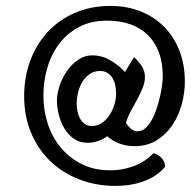

<svg xmlns="http://www.w3.org/2000/svg" viewBox="-20 -589 633 637"><path d="M311.5 -353.5Q291.5 -353.5 276.9 -343Q262.2 -332.5 252.7 -316.4Q243.2 -300.3 238.8 -281.2Q234.4 -262.2 234.4 -245.6Q234.4 -233.9 236.8 -220.7Q239.3 -207.5 245.1 -196.5Q251 -185.5 260.7 -178.2Q270.5 -170.9 285.2 -170.9Q303.7 -170.9 318.6 -181.4Q333.5 -191.9 343.8 -207.8Q354 -223.6 359.6 -242.4Q365.2 -261.2 365.2 -277.3Q365.2 -290.5 362.8 -304Q360.4 -317.4 354.2 -328.4Q348.1 -339.4 337.6 -346.4Q327.1 -353.5 311.5 -353.5ZM425.8 -104Q400.9 -104 377.7 -112.3Q354.5 -120.6 335.9 -136.7Q321.8 -127 305.2 -121.1Q288.6 -115.2 271 -115.2Q244.6 -115.2 225.3 -128.7Q206.1 -142.1 193.6 -162.8Q181.2 -183.6 175 -208.5Q168.9 -233.4 168.9 -255.9Q168.9 -278.3 177.7 -304.4Q186.5 -330.6 201.9 -353Q217.3 -375.5 238.8 -390.4Q260.3 -405.3 285.6 -405.3Q317.9 -405.3 345.7 -389.2Q373.5 -373 394.5 -350.1L424.8 -399.4Q439 -386.7 450 -370.1Q460.9 -353.5 460.9 -333.5Q460.9 -316.4 453.1 -297.1Q445.3 -277.8 434.6 -258.1Q423.8 -238.3 413.3 -218.8Q402.8 -199.2 397.9 -181.6Q403.3 -171.4 413.8 -162.4Q424.3 -153.3 436.5 -153.3Q450.7 -153.3 462.4 -163.8Q474.1 -174.3 483.4 -190.9Q492.7 -207.5 499.5 -228Q506.3 -248.5 511 -269Q515.6 -289.6 517.8 -307.1Q520 -324.7 520 -335.9Q520 -379.9 507.6 -414.1Q495.1 -448.2 471.4 -471.9Q447.8 -495.6 413.3 -508.1Q378.9 -520.5 335 -520.5Q282.2 -520.5 242.7 -499.8Q203.1 -479 176.8 -444.3Q150.4 -409.7 137.2 -364.7Q124 -319.8 124 -271.5Q124 -222.2 138.9 -177.2Q153.8 -132.3 182.4 -98.4Q210.9 -64.5 252 -44.2Q293 -23.9 345.7 -23.9Q385.3 -23.9 423.1 -37.6Q460.9 -51.3 488.8 -80.6Q504.9 -77.1 516.1 -64.9Q527.3 -52.7 527.8 -35.6Q513.2 -18.1 493.9 -5.9Q474.6 6.3 453.4 13.7Q432.1 21 409.2 24.4Q386.2 27.8 364.3 27.8Q298.3 27.8 242.7 6.1Q187 -15.6 146.5 -54.7Q106 -93.8 83 -148.7Q60.1 -203.6 60.1 -270Q60.1 -333.5 80.6 -388.2Q101.1 -442.9 138.4 -483.2Q175.8 -523.4 228.8 -546.4Q281.7 -569.3 346.7 -569.3Q402.3 -569.3 447.8 -550.8Q493.2 -532.2 525.6 -499Q558.1 -465.8 575.7 -419.7Q593.3 -373.5 593.3 -318.4Q593.3 -281.2 583 -243.2Q572.8 -205.1 552 -174.1Q531.2 -143.1 499.8 -123.5Q468.3 -104 425.8 -104Z"/></svg>

Font: RIT Kutty
Style: Bold
Weight: 700
Designer: Artist Kutty Kodungallur
Foundry: Rachana Institute of Technology
Version: 1.3.2